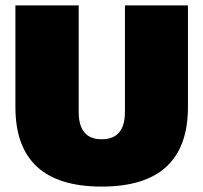

<svg xmlns="http://www.w3.org/2000/svg" viewBox="-20 -680 752 710"><path d="M675 -660V-284Q675 10 356 10Q37 10 37 -284V-660H271V-266Q271 -165 356 -165Q442 -165 442 -266V-660Z"/></svg>

Font: Elaine Sans Black
Style: Regular
Weight: 900
Designer: Wei Huang
Foundry: Wei Huang
Version: Version 2.001;December 24, 2019;FontCreator 12.0.0.2547 64-b